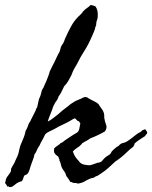

<svg xmlns="http://www.w3.org/2000/svg" viewBox="-80 -728 615 777"><path d="M113.3 -236.3Q120.1 -239.3 127.9 -244.6Q135.7 -250 141.6 -254.9Q154.8 -264.6 163.1 -272.5Q171.4 -280.3 184.6 -290Q188 -292.5 191.2 -294.9Q194.3 -297.4 196.8 -299.3Q199.2 -301.8 201.9 -303.7Q204.6 -305.7 207 -307.6Q210.4 -309.6 216.3 -313.5Q222.2 -317.4 225.6 -319.3Q232.4 -322.3 238.3 -324.7Q244.1 -327.1 249 -329.1Q250 -329.6 255.4 -332.5Q259.3 -335 262.7 -335Q271 -335.9 276.4 -331.5Q281.7 -327.6 287.1 -325.2Q294.9 -320.8 304.2 -316.4Q312.5 -313 319.3 -305.7Q325.2 -295.4 330.6 -289.1Q337.4 -280.8 340.8 -269.5Q341.8 -265.6 341.8 -261.7V-252Q344.2 -235.8 349.4 -223.1Q354.5 -210.4 344.7 -196.3Q316.4 -179.7 285.2 -168Q277.3 -162.1 269 -157.7Q265.1 -155.8 261 -153.3Q256.8 -150.9 252.9 -148.4Q245.1 -137.7 233.9 -130.9Q223.6 -124.5 214.8 -115.2Q218.8 -102.5 224.6 -93.8Q230.5 -85 238.3 -77.1Q244.1 -67.4 254.9 -63.5Q259.8 -61.5 270.5 -60.1Q281.2 -58.6 286.1 -59.6Q292.5 -62 299.8 -64Q306.6 -65.9 314.5 -69.3Q327.6 -69.8 334.5 -78.6Q342.3 -88.4 348.6 -92.8Q351.1 -94.7 353.5 -96.4Q356 -98.1 358.4 -99.1Q362.3 -101.1 368.2 -107.4Q370.6 -114.7 377 -120.1Q389.6 -132.8 400.4 -137.7Q407.2 -147.5 418 -149.4Q428.7 -151.4 436.5 -157.2L450.2 -167Q453.6 -169.4 456.8 -171.9Q460 -174.3 462.9 -176.8Q465.8 -179.2 469 -181.6Q472.2 -184.1 475.6 -186.5Q478.5 -188.5 481.4 -190.2Q484.4 -191.9 486.8 -192.9Q492.2 -195.3 495.1 -200.2Q498.5 -202.1 502 -203.1Q503.4 -203.6 504.9 -204.1Q506.3 -204.6 507.8 -205.1Q510.3 -201.7 512 -199.2Q513.7 -196.8 514.2 -195.8Q515.6 -193.8 515.6 -190.4Q515.1 -185.5 511.7 -184.1Q508.3 -182.6 507.8 -177.7Q497.1 -170.9 485.8 -163.6Q474.6 -156.2 464.8 -147.5Q464.4 -142.6 462.4 -140.1Q461.9 -139.2 460.9 -137.5Q460 -135.7 459 -133.8Q446.8 -125.5 433.6 -112.3Q422.4 -101.1 408.2 -89.8Q404.8 -87.9 398.9 -83Q394 -78.6 388.7 -76.2Q374 -62.5 359.4 -49.3Q344.7 -36.1 328.1 -25.4Q323.7 -22.9 318.4 -19Q314.5 -16.1 306.6 -13.7Q300.8 -8.3 294.4 -7.8Q288.6 -7.3 282.2 -3.9Q269.5 1.5 262.2 6.3Q254.4 11.2 242.2 13.7Q236.3 16.1 231 13.7Q226.6 11.7 217.8 12.7Q210.4 8.3 204.1 7.8Q203.1 4.9 196.8 -4.4Q190.4 -13.7 188.5 -15.6Q185.1 -27.8 180.7 -33.7Q178.7 -36.1 176.8 -39.1Q174.8 -42 172.9 -44.9Q168 -52.7 166.5 -62Q165 -71.3 160.2 -79.1Q161.1 -84.5 158.7 -86.4Q156.2 -88.9 157.2 -92.8Q145 -102.1 143.1 -105L138.7 -112.3V-125Q138.7 -127 140.6 -128.9Q146.5 -134.8 153.8 -139.2Q160.6 -143.1 166 -149.4Q170.4 -149.9 174.3 -153.3L181.6 -159.2Q187.5 -163.1 193.1 -167Q198.7 -170.9 204.1 -174.3Q215.3 -182.1 228.5 -189.5Q238.3 -194.3 240.7 -206.1Q243.2 -217.8 245.1 -228.5Q239.3 -238.3 236.8 -238.3Q234.4 -238.3 232.4 -240.2Q229.5 -242.7 227.5 -245.6Q225.6 -249 221.7 -249Q218.8 -248 213.9 -245.1Q209 -242.2 206.1 -240.2Q197.8 -235.4 189.5 -231.2Q181.2 -227.1 172.9 -223.1Q157.2 -216.3 140.6 -206.1L124.5 -198.2Q120.6 -196.3 117.2 -194.6Q113.8 -192.9 111.3 -191.4Q109.4 -190.4 106.9 -188Q104.5 -185.5 102.5 -183.6Q94.2 -166 90.3 -159.7Q85 -150.9 82 -143.6Q79.6 -137.2 76.2 -133.8Q71.3 -126 68.4 -118.2Q65.4 -110.4 59.6 -103.5Q57.6 -91.8 52.2 -78.6Q49.8 -72.3 47.4 -65.7Q44.9 -59.1 43 -52.7Q40 -41 35.6 -31.2Q31.2 -21.5 19.5 -18.6Q15.1 -11.7 14.2 -6.8Q13.2 -2 8.8 4.9Q6.3 6.3 1.5 7.3Q-2 7.8 -6.8 10.7Q-8.8 10.7 -19.8 19.5Q-30.8 28.3 -33.2 28.3Q-41 30.3 -43.5 27.8Q-45.9 24.9 -49.8 27.3Q-55.7 16.1 -59.6 12.7Q-58.6 8.8 -57.6 5.4Q-56.6 2 -56.2 -1.5Q-55.2 -6.8 -50.8 -12.7Q-47.9 -16.6 -43.9 -22Q-40 -27.3 -37.1 -32.2Q-34.7 -36.1 -35.6 -39.6Q-36.1 -43.5 -34.2 -46.9Q-31.2 -53.7 -28.8 -57.1Q-26.9 -59.6 -25.4 -62.3Q-23.9 -64.9 -22.5 -67.4Q-19 -75.7 -14.2 -85.9Q-11.7 -90.3 -9.8 -95.2Q-7.8 -100.1 -5.9 -105.5Q-4.4 -110.8 -3.2 -116.2Q-2 -121.6 -1 -126.5Q1.5 -138.2 5.9 -147.5Q10.7 -158.2 15.6 -170.4Q20.5 -182.6 22.5 -193.4Q22.9 -198.2 25.4 -201.2Q26.9 -203.1 29.3 -209Q30.3 -211.4 31.5 -214.1Q32.7 -216.8 33.7 -220.2Q34.7 -223.6 36.1 -226.6Q37.6 -229.5 39.1 -232.4Q43.5 -237.3 44.4 -241.2Q45.4 -244.6 46.9 -246.1Q47.9 -247.6 49.3 -251.5Q50.3 -254.4 51.8 -255.9Q53.7 -260.7 56.6 -265.6Q59.6 -270.5 61.5 -275.4Q64 -278.3 66.4 -288.1Q71.3 -293 71.3 -297.9Q74.2 -309.1 75.7 -318.4Q77.1 -328.1 83 -338.9Q85 -345.7 86.4 -350.6Q87.9 -355.5 88.4 -358.9Q89.8 -364.7 96.7 -375Q98.1 -378.9 99.9 -383.1Q101.6 -387.2 103.5 -391.1Q105.5 -395 107.2 -399.2Q108.9 -403.3 110.4 -407.2L116.2 -422.4Q118.7 -428.2 121.1 -438.5Q124.5 -445.3 127.2 -450.9Q129.9 -456.5 131.8 -460.4Q136.2 -469.7 140.6 -477.5Q144.5 -485.4 147.2 -491.5Q149.9 -497.6 151.9 -501.5Q153.8 -505.4 155.8 -509.3Q157.7 -513.2 160.2 -516.6Q163.6 -525.4 164.6 -530.8Q166 -537.1 168.9 -543Q177.2 -553.7 179.7 -561.5Q180.7 -564.9 181.9 -568.1Q183.1 -571.3 184.6 -574.2Q194.3 -596.7 207 -620.1Q219.7 -643.6 237.3 -661.1L247.6 -670.9Q253.9 -677.2 256.8 -682.6Q265.6 -691.4 272.5 -695.8Q279.3 -700.2 287.1 -708Q300.3 -705.1 302.2 -703.6Q304.7 -702.1 306.6 -702.1Q317.9 -685.5 315.4 -660.2Q315.4 -653.3 312.5 -646.5Q309.6 -640.1 309.6 -632.8Q308.6 -627.9 309.1 -626Q309.6 -623.5 306.6 -621.1Q304.7 -610.4 300.8 -601.1Q296.9 -591.8 293 -583Q277.8 -547.4 262.2 -523.4Q247.1 -500.5 231.4 -468.8Q224.6 -458 219.2 -447.8Q213.9 -437.5 209 -423.8Q203.1 -412.1 196.3 -400.4Q189.5 -388.7 179.7 -378.9Q173.3 -366.7 169.4 -357.9Q164.6 -346.7 157.2 -337.9Q154.3 -326.2 144.5 -314.5Q141.1 -307.1 137.2 -300.8Q134.3 -296.4 131.8 -286.1L121.6 -260.3Q119.1 -253.9 116.9 -247.8Q114.7 -241.7 113.3 -236.3Z"/></svg>

Font: Fasthand
Style: Regular
Weight: 400
Designer: Danh Hong
Version: Version 8.002; ttfautohint (v1.8.3)